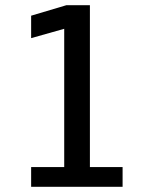

<svg xmlns="http://www.w3.org/2000/svg" viewBox="-20 -720 590 740"><path d="M100 0V-76H227.5V-609L100 -573V-659.5L236 -700H326.5V-76H452.5V0Z"/></svg>

Font: Trispace SemiCondensed
Style: Regular
Weight: 400
Width: 4
Designer: Tyler Finck
Foundry: Etcetera Type Company
Version: Version 1.210; ttfautohint (v1.8.3)